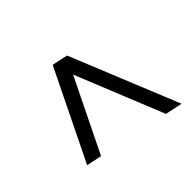

<svg xmlns="http://www.w3.org/2000/svg" viewBox="-103 -663 791 791"><g transform="rotate(45 292.5 -267.0)"><path d="M564 -494 548 -419 163 -263 482 -107 468 -40 75 -232 90 -301Z"/></g></svg>

Font: Nacelle
Style: Italic
Weight: 400
Italic angle: -12°
Designer: Sora Sagano
Foundry: Sora Sagano
Version: Version 1.000;FEAKit 1.0